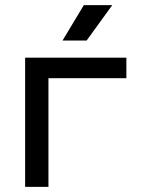

<svg xmlns="http://www.w3.org/2000/svg" viewBox="-20 -729 553 749"><path d="M78 0H169V-424H473V-504H78ZM224 -571H318L418 -709H307Z"/></svg>

Font: Hibana 45 SubMedium
Style: Regular
Weight: 500
Width: 6
Designer: pygmalion
Foundry: ybstudio
Version: Version 2021.007;FEAKit 1.0